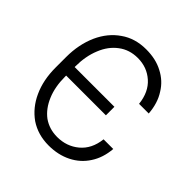

<svg xmlns="http://www.w3.org/2000/svg" viewBox="-198 -890 1052 1052"><g transform="rotate(45 328.5 -363.5)"><path d="M190 -30Q128 -74 95 -147Q61 -221 61 -317V-399Q61 -496 96 -575Q131 -652 194 -695Q256 -739 342 -739Q417 -739 471 -710Q528 -681 560 -628Q594 -576 600 -500H525Q516 -583 465 -628Q414 -673 343 -673Q278 -673 231 -637Q184 -602 159 -540Q133 -477 133 -398V-393H441V-327H133V-318Q133 -240 158 -181Q183 -121 228 -87Q275 -54 336 -54Q409 -54 462 -98Q516 -143 525 -225H600Q594 -152 559 -99Q525 -46 467 -17Q409 12 336 12Q253 12 190 -30Z"/></g></svg>

Font: Sinter Normal
Style: Regular
Weight: 350
Foundry: Adobe & rsms
Version: Version 1.000